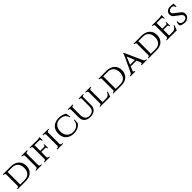

<svg xmlns="http://www.w3.org/2000/svg" viewBox="783 -3050 5498 5498"><g transform="rotate(-45 3531.5 -301.0)"><path d="M390 -599Q462 -598 521.5 -576.5Q581 -555 623 -516.5Q665 -478 688 -423Q711 -368 711 -299Q711 -229 688.5 -173.5Q666 -118 624.5 -79Q583 -40 523.5 -19.5Q464 1 390 1H57V-25H78Q98 -25 111 -38.5Q124 -52 125 -71V-529Q124 -548 110.5 -560.5Q97 -573 78 -573H58V-600ZM205 -45H390Q499 -45 561.5 -112Q624 -179 624 -298Q624 -357 608 -404.5Q592 -452 561.5 -485Q531 -518 487.5 -535.5Q444 -553 390 -553H205Z M804 0V-26H825Q848 -26 864.5 -39Q881 -52 883 -70V-529Q881 -547 864.5 -560Q848 -573 825 -573H804V-600H1041V-573H1020Q998 -573 981.5 -560Q965 -547 963 -530V-70Q964 -52 980.5 -39Q997 -26 1020 -26H1041V0Z M1437 -596Q1452 -596 1469 -598Q1486 -600 1502.5 -602.5Q1519 -605 1533.5 -608.5Q1548 -612 1556 -615V-485H1528V-508Q1528 -525 1517 -537Q1506 -549 1488 -550H1291V-320H1451Q1467 -321 1475 -330.5Q1483 -340 1483 -353V-374H1510V-221H1483V-242Q1483 -255 1475.5 -264Q1468 -273 1453 -275H1291V-69Q1292 -50 1306 -37Q1320 -24 1340 -24H1362V2H1142V-24H1164Q1184 -24 1198 -37Q1212 -50 1213 -69V-530Q1212 -548 1198 -561Q1184 -574 1164 -574H1142V-600H1283Z M1663 0V-26H1684Q1707 -26 1723.5 -39Q1740 -52 1742 -70V-529Q1740 -547 1723.5 -560Q1707 -573 1684 -573H1663V-600H1900V-573H1879Q1857 -573 1840.5 -560Q1824 -547 1822 -530V-70Q1823 -52 1839.5 -39Q1856 -26 1879 -26H1900V0Z M2621 -262 2610 -117Q2570 -56 2496 -21Q2422 14 2334 14Q2258 14 2197 -8Q2136 -30 2093 -70.5Q2050 -111 2027 -169Q2004 -227 2004 -300Q2004 -373 2027 -431.5Q2050 -490 2093 -530.5Q2136 -571 2197 -592.5Q2258 -614 2334 -614Q2396 -614 2458.5 -597Q2521 -580 2569 -551L2593 -401H2568Q2545 -491 2483 -529.5Q2421 -568 2333 -568Q2277 -568 2232.5 -549.5Q2188 -531 2156.5 -496.5Q2125 -462 2108 -412Q2091 -362 2091 -300Q2091 -240 2108.5 -191Q2126 -142 2158 -107.5Q2190 -73 2234.5 -53.5Q2279 -34 2334 -33H2337Q2389 -33 2434.5 -46.5Q2480 -60 2514.5 -88Q2549 -116 2570.5 -159Q2592 -202 2596 -262Z M3312 -602V-575H3289Q3274 -575 3263 -566Q3252 -557 3251 -543V-215Q3251 -162 3233.5 -120Q3216 -78 3183.5 -48.5Q3151 -19 3104.5 -3Q3058 13 3000 13Q2883 13 2816 -47Q2749 -107 2749 -213V-541Q2747 -555 2736.5 -565Q2726 -575 2710 -575H2688V-602H2889V-575H2866Q2851 -575 2840 -565Q2829 -555 2828 -541V-226Q2828 -135 2873.5 -82.5Q2919 -30 2999 -30Q3088 -30 3138 -79Q3188 -128 3188 -214V-541Q3187 -555 3176 -564.5Q3165 -574 3150 -574H3127V-600Z M3862 -152 3803 2H3394V-24H3416Q3436 -24 3449 -37Q3462 -50 3463 -69V-528Q3462 -546 3447.5 -559Q3433 -572 3413 -572H3393V-599H3611V-572H3591Q3571 -572 3556.5 -559Q3542 -546 3541 -528V-46H3684Q3716 -47 3739.5 -55.5Q3763 -64 3780.5 -78.5Q3798 -93 3810.5 -112.5Q3823 -132 3833 -156Z M4262 -599Q4334 -598 4393.5 -576.5Q4453 -555 4495 -516.5Q4537 -478 4560 -423Q4583 -368 4583 -299Q4583 -229 4560.5 -173.5Q4538 -118 4496.5 -79Q4455 -40 4395.5 -19.5Q4336 1 4262 1H3929V-25H3950Q3970 -25 3983 -38.5Q3996 -52 3997 -71V-529Q3996 -548 3982.5 -560.5Q3969 -573 3950 -573H3930V-600ZM4077 -45H4262Q4371 -45 4433.5 -112Q4496 -179 4496 -298Q4496 -357 4480 -404.5Q4464 -452 4433.5 -485Q4403 -518 4359.5 -535.5Q4316 -553 4262 -553H4077Z M5210 -78Q5223 -50 5241.5 -38Q5260 -26 5277 -26H5293V0H5077V-26H5093Q5104 -26 5113.5 -34Q5123 -42 5123 -57Q5123 -64 5120 -73L5069 -197H4834L4783 -76Q4779 -67 4779 -57Q4779 -42 4788 -34Q4797 -26 4808 -26H4824V0H4622V-26H4638Q4655 -26 4674 -38Q4693 -50 4707 -78L4909 -509Q4919 -530 4927 -549Q4934 -566 4939.5 -584Q4945 -602 4946 -614H4968ZM5050 -243 4953 -479 4853 -243Z M5685 -599Q5757 -598 5816.5 -576.5Q5876 -555 5918 -516.5Q5960 -478 5983 -423Q6006 -368 6006 -299Q6006 -229 5983.5 -173.5Q5961 -118 5919.5 -79Q5878 -40 5818.5 -19.5Q5759 1 5685 1H5352V-25H5373Q5393 -25 5406 -38.5Q5419 -52 5420 -71V-529Q5419 -548 5405.5 -560.5Q5392 -573 5373 -573H5353V-600ZM5500 -45H5685Q5794 -45 5856.5 -112Q5919 -179 5919 -298Q5919 -357 5903 -404.5Q5887 -452 5856.5 -485Q5826 -518 5782.5 -535.5Q5739 -553 5685 -553H5500Z M6498 5H6089V-21H6111Q6131 -21 6144 -34Q6157 -47 6158 -66V-528Q6158 -546 6144.5 -558.5Q6131 -571 6111 -571H6089V-597H6382Q6396 -597 6413 -599Q6430 -601 6446.5 -604Q6463 -607 6476.5 -610.5Q6490 -614 6498 -617V-486H6471V-509Q6471 -526 6459.5 -538Q6448 -550 6430 -551H6237V-321H6395Q6411 -322 6419 -331.5Q6427 -341 6427 -354V-375H6454V-222H6427V-243Q6427 -256 6419.5 -265Q6412 -274 6397 -276H6238V-46H6381Q6414 -47 6437.5 -55.5Q6461 -64 6478 -78Q6495 -92 6507.5 -112Q6520 -132 6530 -155H6558Z M6964 -262Q6988 -242 6999 -211Q7010 -180 7011 -150Q7011 -116 6996.5 -86Q6982 -56 6957.5 -33.5Q6933 -11 6900 2Q6867 15 6830 15Q6808 15 6783 12Q6758 9 6734.5 3Q6711 -3 6690 -12.5Q6669 -22 6655 -35Q6653 -43 6652 -52.5Q6651 -62 6651 -73Q6651 -94 6655 -120Q6659 -146 6667 -169H6694Q6693 -160 6692.5 -154Q6692 -148 6692 -144Q6692 -91 6726 -61.5Q6760 -32 6814 -32H6821Q6878 -34 6910.5 -60Q6943 -86 6943 -131Q6943 -151 6935.5 -168.5Q6928 -186 6910 -201H6911L6716 -351Q6687 -376 6677 -406Q6667 -436 6666 -463Q6666 -494 6679 -522Q6692 -550 6715 -570Q6738 -590 6769 -602Q6800 -614 6836 -614Q6869 -614 6892.5 -611.5Q6916 -609 6933 -605H6972L6975 -483H6947Q6947 -523 6922 -545.5Q6897 -568 6844 -568Q6821 -568 6801 -561.5Q6781 -555 6766 -543.5Q6751 -532 6742.5 -517Q6734 -502 6734 -484Q6734 -467 6741 -449Q6748 -431 6769 -414Z"/></g></svg>

Font: Constantine
Style: Regular
Weight: 400
Designer: Dukom Design
Version: Version 1.001;PS 001.001;hotconv 1.0.56;makeotf.lib2.0.21325